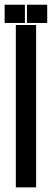

<svg xmlns="http://www.w3.org/2000/svg" viewBox="-60 -808 224 828"><path d="M95.7 -700.2V0H8.3V-700.2ZM47.4 -709H-40V-787.6H47.4ZM143.6 -709H56.2V-787.6H143.6Z"/></svg>

Font: Silence
Style: Regular
Weight: 400
Designer: Lilo Joris
Foundry: Lilo Joris
Version: Version 1.035;Fontself Maker 3.5.7